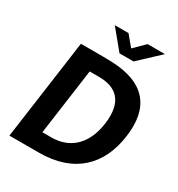

<svg xmlns="http://www.w3.org/2000/svg" viewBox="-219 -1095 1145 1236"><g transform="rotate(30 354.0 -477.5)"><path d="M38 0H257C519 0 662 -145 693 -374C724 -595 629 -733 365 -741C302 -743 156 -742 141 -742ZM436 -878 372 -955H270L387 -813H491L643 -955H514ZM348 -616C482 -616 556 -545 533 -375C507 -192 397 -125 278 -125H211L279 -616Z"/></g></svg>

Font: Cheyenne Sans
Style: Bold Italic
Weight: 700
Italic angle: -8.13011°
Designer: The Public Sans project authors (U.S. Web Design System), Libre Franklin designed by Pablo Impallari and Rodrigo Fuenzal
Foundry: The Cheyenne Sans Project Authors
Version: Version 2.007